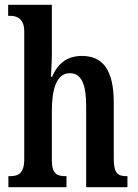

<svg xmlns="http://www.w3.org/2000/svg" viewBox="-20 -780 573 800"><path d="M15 0H257V-46H254C219 -46 196 -54 196 -113V-316C196 -408 215 -475 271 -475C321 -475 339 -425 339 -339V0H511V-46H509C473 -46 454 -55 454 -118V-352C454 -488 409 -547 321 -547C251 -547 216 -505 197 -460H192C193 -476 196 -517 196 -555V-760H14V-714H23C47 -714 81 -705 81 -649V-117C81 -55 54 -46 21 -46H15Z"/></svg>

Font: Noto Serif Hebrew ExtraCondensed SemiBold
Style: Regular
Weight: 600
Width: 2
Designer: Monotype Design Team
Foundry: Monotype Imaging Inc.
Version: Version 2.004